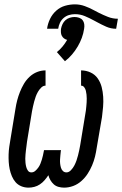

<svg xmlns="http://www.w3.org/2000/svg" viewBox="-20 -853 561 881"><path d="M274 8Q261 8 248.5 4.5Q236 1 227 -7Q218 -15 211.5 -26Q205 -37 202 -49Q194 -37 184.5 -26Q175 -15 163 -7Q151 1 137.5 4.5Q124 8 111 8Q93 8 77.5 1.5Q62 -5 51.5 -17Q41 -29 34.5 -44.5Q28 -60 24.5 -76.5Q21 -93 20 -110Q19 -127 19.5 -144.5Q20 -162 22.5 -179.5Q25 -197 28 -214L51 -354Q54 -374 59 -393Q64 -412 71.5 -431Q79 -450 89.5 -468Q100 -486 115.5 -500.5Q131 -515 150 -522.5Q169 -530 189 -530V-460Q178 -460 169 -451Q160 -442 154 -431.5Q148 -421 144 -410Q140 -399 137 -387.5Q134 -376 131.5 -365Q129 -354 127 -343L104 -203Q103 -193 101.5 -183Q100 -173 99 -163.5Q98 -154 97 -144Q96 -134 96 -124.5Q96 -115 97 -105.5Q98 -96 100.5 -86.5Q103 -77 108.5 -69.5Q114 -62 124 -62Q134 -62 142 -69Q150 -76 156 -84.5Q162 -93 165.5 -102Q169 -111 172 -120.5Q175 -130 177 -139.5Q179 -149 181 -159L182 -164H260L259 -159Q258 -150 257 -140Q256 -130 255.5 -120.5Q255 -111 256 -102Q257 -93 259.5 -84Q262 -75 268.5 -68.5Q275 -62 285 -62Q296 -62 305.5 -72Q315 -82 321 -93.5Q327 -105 331 -116.5Q335 -128 338 -140Q341 -152 343.5 -163.5Q346 -175 348 -187L371 -327Q373 -336 374 -345.5Q375 -355 376 -364Q377 -373 377.5 -382.5Q378 -392 378 -401Q378 -410 377 -419Q376 -428 374 -436.5Q372 -445 366.5 -452.5Q361 -460 352 -460V-530Q375 -530 395.5 -520.5Q416 -511 428.5 -493Q441 -475 446.5 -453.5Q452 -432 453.5 -409Q455 -386 453 -362.5Q451 -339 448 -316L424 -176Q421 -155 416 -134.5Q411 -114 402.5 -94Q394 -74 382 -55.5Q370 -37 353 -22Q336 -7 315.5 0.5Q295 8 274 8ZM247 -721H196Q199 -744 209.5 -766Q220 -788 238 -804Q256 -820 278.5 -826.5Q301 -833 324 -833Q347 -833 369 -825Q391 -817 411 -806L434 -794Q454 -784 475.5 -775.5Q497 -767 521 -767L513 -721Q489 -721 467.5 -730.5Q446 -740 426 -751L411 -759Q391 -770 369.5 -779Q348 -788 324 -788Q310 -788 296.5 -784Q283 -780 272 -770.5Q261 -761 255 -748Q249 -735 247 -721ZM278 -572 241 -614Q255 -625 267 -639.5Q279 -654 288 -670Q280 -672 273.5 -677Q267 -682 263.5 -689Q260 -696 259.5 -704.5Q259 -713 260 -721Q262 -732 267 -742.5Q272 -753 280.5 -760.5Q289 -768 300 -771.5Q311 -775 322 -775Q333 -775 343 -771.5Q353 -768 359 -760.5Q365 -753 366.5 -742.5Q368 -732 366 -721Q363 -700 355.5 -679.5Q348 -659 336.5 -639.5Q325 -620 310.5 -603Q296 -586 278 -572Z"/></svg>

Font: Iosevka Curly Slab Oblique
Style: Regular
Weight: 400
Italic angle: -9°
Monospace: yes
Designer: Belleve Invis
Foundry: Belleve Invis
Version: Version 11.1.0; ttfautohint (v1.8.3)